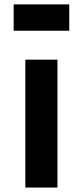

<svg xmlns="http://www.w3.org/2000/svg" viewBox="-20 -845 373 865"><path d="M41.5 -706.5H292V-825.2H41.5ZM94.2 0H238.8V-576.2H94.2Z"/></svg>

Font: Krona One
Style: Regular
Weight: 400
Designer: Yvonne Schüttler
Foundry: Yvonne Schüttler
Version: Version 1.002